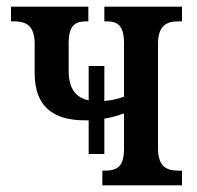

<svg xmlns="http://www.w3.org/2000/svg" viewBox="-20 -556 591 576"><path d="M246 -94H293V-200C313 -203 333 -209 352 -216V-109C352 -52 327 -44 293 -44H287V0H526V-44H518C482 -44 454 -53 454 -112V-424C454 -482 482 -492 518 -492H526V-536H293V-492H298C329 -492 352 -484 352 -427V-266C334 -259 314 -255 293 -253V-358H246V-255C207 -263 186 -291 186 -343V-427C186 -484 209 -492 241 -492H245V-536H13V-492H20C56 -492 84 -482 84 -424V-336C84 -237 139 -195 235 -195C239 -195 243 -195 246 -195Z"/></svg>

Font: Noto Serif Condensed Medium
Style: Regular
Weight: 500
Width: 3
Designer: Monotype Design Team
Foundry: Monotype Imaging Inc.
Version: Version 2.015